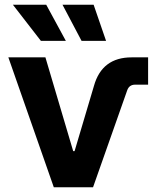

<svg xmlns="http://www.w3.org/2000/svg" viewBox="-20 -787 658 807"><path d="M206.1 0 15.1 -545.9H170.9L287.6 -151.9H293.5L375 -426.3Q408.7 -545.9 533.2 -545.9H602.5V-431.2H548.3Q522.9 -431.2 514.6 -407.2L371.1 0ZM151.9 -615.2 34.2 -767.1H174.3L256.8 -615.2ZM322.8 -615.2 242.7 -767.1H373.5L425.8 -615.2Z"/></svg>

Font: Inter
Style: Bold
Weight: 700
Designer: Rasmus Andersson
Foundry: rsms
Version: Version 4.001;git-9221beed3